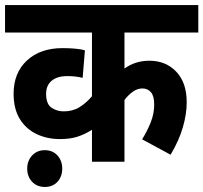

<svg xmlns="http://www.w3.org/2000/svg" viewBox="-20 -642 807 762"><path d="M767 -513H474V-370Q517 -401 573 -401Q638 -401 679.5 -357.5Q721 -314 721 -236Q721 -189 705.5 -136Q690 -83 657 -28L544 -89Q564 -121 578 -156Q592 -191 592 -227Q592 -261 579 -276Q566 -291 545 -291Q525 -291 506.5 -277.5Q488 -264 474 -245V0H345V-127Q317 -109 287.5 -99.5Q258 -90 218 -90Q167 -90 125 -110Q83 -130 58.5 -170Q34 -210 34 -270Q34 -353 87 -402Q140 -451 228 -451Q253 -451 277.5 -449Q302 -447 317 -442L308 -333Q281 -340 247 -340Q207 -340 185 -321.5Q163 -303 163 -270Q163 -229 184.5 -214.5Q206 -200 233 -200Q269 -200 296 -217Q323 -234 345 -260V-513H0V-622H767ZM88 27Q88 -4 107.5 -25Q127 -46 158 -46Q189 -46 208 -25Q227 -4 227 27Q227 59 208 79.5Q189 100 158 100Q127 100 107.5 79.5Q88 59 88 27Z"/></svg>

Font: Noto Sans SemiCondensed
Style: Bold
Weight: 700
Width: 4
Designer: Monotype Design Team
Foundry: Monotype Imaging Inc.
Version: Version 2.013; ttfautohint (v1.8.4.7-5d5b)